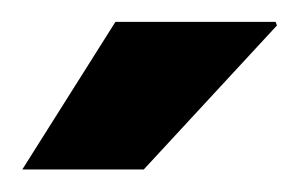

<svg xmlns="http://www.w3.org/2000/svg" viewBox="-20 -743 268 172"><path d="M0 -591.2 83.4 -723.4H226.9L228.1 -720.2L108.8 -591.2Z"/></svg>

Font: Archivo Variable SemiBold
Style: Regular
Weight: 600
Designer: Hector Gatti
Foundry: Omnibus-Type
Version: Version 2.001